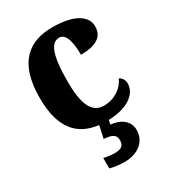

<svg xmlns="http://www.w3.org/2000/svg" viewBox="-191 -651 888 991"><g transform="rotate(-30 253.5 -155.5)"><path d="M255 239C334 239 392 197 392 126C392 73 348 40 288 35L293 10C424 6 472 -54 472 -104C472 -123 463 -141 445 -150C424 -103 375 -66 309 -66C237 -66 208 -134 208 -267C208 -436 237 -486 284 -486C324 -486 337 -424 337 -353C453 -353 474 -402 474 -444C474 -500 419 -550 279 -550C145 -550 41 -483 41 -266C41 -81 118 -6 237 8L221 82C261 85 291 91 291 130C291 165 269 174 233 174C217 174 193 171 170 166V228C193 235 236 239 255 239Z"/></g></svg>

Font: Noto Serif Sinhala SemiCondensed ExtraBold
Style: Regular
Weight: 800
Width: 4
Designer: Jelle Bosma - Monotype Design Team
Foundry: Monotype Imaging Inc.
Version: Version 2.007